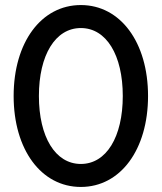

<svg xmlns="http://www.w3.org/2000/svg" viewBox="-20 -730 640 760"><path d="M300 10C457 10 566 -138 566 -350C566 -562 457 -710 300 -710C143 -710 34 -562 34 -350C34 -138 143 10 300 10ZM300 -81C199 -81 134 -188 134 -350C134 -512 199 -619 300 -619C401 -619 466 -512 466 -350C466 -188 401 -81 300 -81Z"/></svg>

Font: CommitMono
Style: 500Regular
Weight: 500
Monospace: yes
Designer: Eigil Nikolajsen
Foundry: Eigil Nikolajsen
Version: Version 1.143